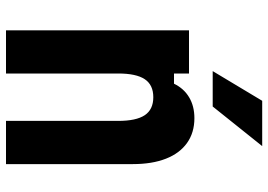

<svg xmlns="http://www.w3.org/2000/svg" viewBox="-147 -747 894 640"><g transform="rotate(90 300.0 -427.0)"><path d="M81 0V-610H225V-560H259Q275 -593 304.5 -610.5Q334 -628 374 -628Q422 -628 456.5 -603.5Q491 -579 509 -533Q527 -487 527 -423V0H383V-374Q383 -434 364 -462.5Q345 -491 304 -491Q263 -491 244 -462.5Q225 -434 225 -374V0ZM217 -689 316 -854H467L335 -689Z"/></g></svg>

Font: Martian Mono Condensed SemiBold
Style: Regular
Weight: 600
Width: 3
Designer: Roman Shamin
Foundry: Evil Martians
Version: Version 1.000